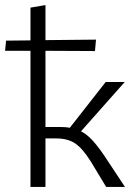

<svg xmlns="http://www.w3.org/2000/svg" viewBox="-40 -736 536 756"><path d="M452 0H378L317 -101Q284 -153 255 -172Q226 -191 180 -191H139V0H80V-536H-20L-16 -576L80 -577V-706L139 -716V-578L338 -580L334 -535L139 -536V-236H198Q219 -236 235 -233L376 -413H451L279 -219Q302 -207 323 -184.5Q344 -162 370 -124Z"/></svg>

Font: Isabella Sans
Style: Regular
Weight: 400
Designer: Original fonts by Christian Thalmann (Catharsis Fonts), Modifications by Cristiano Sobral
Version: Version 0.002;July 12, 2020;FontCreator 13.0.0.2655 64-bit; 